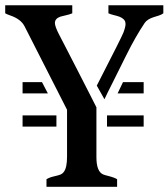

<svg xmlns="http://www.w3.org/2000/svg" viewBox="-59 -714 644 734"><path d="M124 -356.9H27.3V-399.9H101.6ZM34.7 -613.8Q20.5 -641.1 -19.5 -654.8Q-29.8 -658.2 -39.1 -663.1V-693.8H217.3V-663.1Q205.6 -658.2 193.6 -655.8Q181.6 -653.3 171.9 -650.4Q150.9 -643.1 150.9 -626Q150.9 -613.3 166 -583.7Q181.2 -554.2 196.3 -525.1Q211.4 -496.1 233.4 -453.1Q255.4 -410.2 286.6 -349.1L309.6 -303.7V-112.8Q309.6 -57.6 335.9 -46.9Q343.8 -43.9 352.5 -42Q379.4 -35.2 388.7 -28.8V0H118.7V-28.8Q129.4 -35.6 146.7 -39.6Q164.1 -43.5 171.9 -46.6Q179.7 -49.8 185.5 -57.6Q197.3 -73.7 197.3 -115.2V-294.4ZM340.3 -334.5 311 -386.7Q405.8 -571.3 412.6 -588.9Q420.9 -610.8 420.9 -621.8Q420.9 -632.8 414.6 -639.4Q408.2 -646 398.7 -649.7Q389.2 -653.3 377.4 -656Q365.7 -658.7 355.5 -663.1V-693.8H565.4V-663.1Q558.1 -657.7 548.1 -654.5Q538.1 -651.4 528.3 -648.4Q504.4 -640.6 494.6 -627Q459 -574.2 423.3 -502Q387.7 -429.7 369.4 -393.8Q351.1 -357.9 340.3 -334.5ZM411.1 -399.9H490.2V-356.9H390.6ZM350.1 -272.9H490.2V-230H350.1ZM156.7 -230H27.3V-272.9H156.7Z"/></svg>

Font: Stardos Stencil
Style: Regular
Weight: 400
Version: Version 1.000